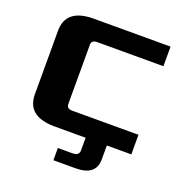

<svg xmlns="http://www.w3.org/2000/svg" viewBox="-147 -790 1054 1105"><g transform="rotate(20 380.0 -237.5)"><path d="M70 -136V-524Q70 -660 240 -660H710V-540H305Q270 -540 270 -512V-148Q270 -120 305 -120H710V0H240Q70 0 70 -136ZM300 110H390Q430 110 430 78V0H560V85Q560 185 435 185H300Z"/></g></svg>

Font: Xolonium
Style: Bold
Weight: 700
Designer: Severin Meyer
Version: Version 4.2